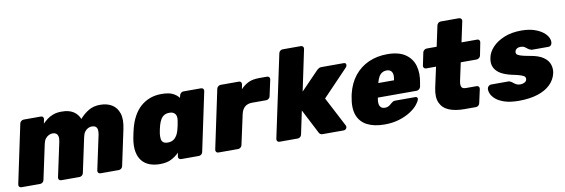

<svg xmlns="http://www.w3.org/2000/svg" viewBox="-59 -1103 4434 1507"><g transform="rotate(-10 2158.0 -350.0)"><path d="M16 0Q5 0 -1 -7.5Q-7 -15 -5 -26L94 -494Q96 -505 105.5 -512.5Q115 -520 126 -520H263Q274 -520 279.5 -512.5Q285 -505 283 -494L276 -461Q292 -477 312.5 -493Q333 -509 361.5 -519.5Q390 -530 429 -530Q488 -530 523 -507Q558 -484 572 -446Q603 -482 642.5 -506Q682 -530 735 -530Q791 -530 829.5 -506.5Q868 -483 884 -434.5Q900 -386 883 -308L823 -26Q821 -15 812 -7.5Q803 0 792 0H646Q635 0 629 -7.5Q623 -15 625 -26L684 -302Q689 -328 685.5 -343.5Q682 -359 671 -366.5Q660 -374 642 -374Q627 -374 612 -366.5Q597 -359 585.5 -343.5Q574 -328 569 -302L510 -26Q508 -15 499 -7.5Q490 0 479 0H333Q322 0 316 -7.5Q310 -15 312 -26L371 -302Q376 -328 372 -343.5Q368 -359 357 -366.5Q346 -374 330 -374Q314 -374 298.5 -366Q283 -358 271.5 -343Q260 -328 255 -302L196 -26Q194 -15 185 -7.5Q176 0 165 0Z M1119 10Q1073 10 1036.5 -4Q1000 -18 976.5 -47Q953 -76 945 -120Q937 -164 947 -223Q951 -245 954.5 -261Q958 -277 963 -298Q977 -354 1001 -397.5Q1025 -441 1058 -470Q1091 -499 1132.5 -514.5Q1174 -530 1223 -530Q1282 -530 1313.5 -514.5Q1345 -499 1363 -475L1368 -494Q1370 -505 1379 -512.5Q1388 -520 1398 -520H1539Q1550 -520 1556 -512.5Q1562 -505 1560 -494L1461 -26Q1459 -15 1450 -7.5Q1441 0 1430 0H1289Q1278 0 1271.5 -7.5Q1265 -15 1267 -26L1273 -54Q1243 -25 1208 -7.5Q1173 10 1119 10ZM1209 -146Q1235 -146 1252.5 -157Q1270 -168 1281 -186Q1292 -204 1298 -226Q1304 -248 1307.5 -264.5Q1311 -281 1314 -301Q1318 -322 1314 -338Q1310 -354 1297 -364Q1284 -374 1260 -374Q1235 -374 1218 -363.5Q1201 -353 1190.5 -334.5Q1180 -316 1173 -292Q1169 -277 1165 -260Q1161 -243 1159 -228Q1156 -204 1158 -185.5Q1160 -167 1172 -156.5Q1184 -146 1209 -146Z M1586 0Q1575 0 1569 -7.5Q1563 -15 1565 -26L1664 -494Q1666 -505 1675.5 -512.5Q1685 -520 1696 -520H1841Q1852 -520 1857.5 -512.5Q1863 -505 1861 -494L1854 -457Q1879 -485 1913.5 -502.5Q1948 -520 2003 -520H2065Q2076 -520 2082 -512.5Q2088 -505 2086 -494L2058 -365Q2056 -354 2046.5 -346.5Q2037 -339 2027 -339H1914Q1878 -339 1856 -320Q1834 -301 1826 -265L1774 -26Q1772 -15 1763 -7.5Q1754 0 1743 0Z M2073 0Q2062 0 2056 -7.5Q2050 -15 2052 -26L2192 -684Q2194 -695 2203 -702.5Q2212 -710 2223 -710H2368Q2379 -710 2385 -702.5Q2391 -695 2389 -684L2320 -356L2462 -503Q2468 -508 2476 -514Q2484 -520 2498 -520H2675Q2693 -520 2694.5 -506.5Q2696 -493 2684 -481L2484 -272L2607 -36Q2613 -24 2606 -12Q2599 0 2582 0H2417Q2405 0 2398 -5Q2391 -10 2388 -17L2288 -211L2249 -26Q2247 -15 2238 -7.5Q2229 0 2218 0Z M2910 10Q2827 10 2771.5 -18.5Q2716 -47 2695 -105Q2674 -163 2692 -252Q2693 -256 2694 -262.5Q2695 -269 2696 -272Q2716 -355 2762 -412.5Q2808 -470 2875 -500Q2942 -530 3024 -530Q3116 -530 3168.5 -493.5Q3221 -457 3237.5 -396.5Q3254 -336 3239 -261L3234 -233Q3232 -223 3222.5 -215Q3213 -207 3202 -207H2893Q2893 -207 2892.5 -205Q2892 -203 2892 -201Q2887 -177 2889.5 -158.5Q2892 -140 2903.5 -129.5Q2915 -119 2935 -119Q2948 -119 2958 -123Q2968 -127 2976 -133.5Q2984 -140 2991 -146Q3002 -155 3008.5 -157.5Q3015 -160 3026 -160H3183Q3193 -160 3198 -154Q3203 -148 3200 -139Q3195 -121 3174 -95.5Q3153 -70 3115.5 -46Q3078 -22 3026 -6Q2974 10 2910 10ZM2917 -319H3042V-321Q3048 -348 3044.5 -367Q3041 -386 3029 -395.5Q3017 -405 2997 -405Q2977 -405 2961 -395.5Q2945 -386 2934.5 -367Q2924 -348 2917 -321Z M3546 0Q3475 0 3425.5 -20Q3376 -40 3355 -85.5Q3334 -131 3350 -206L3385 -367H3306Q3295 -367 3289 -374.5Q3283 -382 3285 -393L3306 -494Q3308 -505 3317.5 -512.5Q3327 -520 3338 -520H3417L3452 -684Q3454 -695 3463 -702.5Q3472 -710 3483 -710H3628Q3639 -710 3645.5 -702.5Q3652 -695 3650 -684L3615 -520H3740Q3751 -520 3756.5 -512.5Q3762 -505 3760 -494L3740 -393Q3738 -382 3728.5 -374.5Q3719 -367 3708 -367H3582L3551 -223Q3547 -204 3548.5 -190Q3550 -176 3559 -168.5Q3568 -161 3587 -161H3672Q3683 -161 3689 -153.5Q3695 -146 3693 -135L3669 -26Q3667 -15 3658 -7.5Q3649 0 3639 0Z M3981 10Q3913 10 3868 -4.5Q3823 -19 3797.5 -41Q3772 -63 3762.5 -86.5Q3753 -110 3756 -128Q3758 -139 3767 -146.5Q3776 -154 3785 -154H3929Q3931 -154 3932.5 -153.5Q3934 -153 3936 -151Q3948 -147 3958 -138Q3968 -129 3981 -122Q3994 -115 4013 -115Q4031 -115 4046 -122.5Q4061 -130 4064 -144Q4067 -156 4061.5 -165Q4056 -174 4033 -182.5Q4010 -191 3960 -201Q3913 -211 3877 -230.5Q3841 -250 3824 -283Q3807 -316 3818 -364Q3826 -405 3861 -443Q3896 -481 3955 -505.5Q4014 -530 4092 -530Q4151 -530 4193.5 -516Q4236 -502 4263 -481Q4290 -460 4301.5 -436Q4313 -412 4309 -393Q4308 -382 4300 -374.5Q4292 -367 4283 -367H4151Q4148 -367 4145 -367.5Q4142 -368 4140 -370Q4127 -373 4117.5 -381.5Q4108 -390 4096 -397.5Q4084 -405 4064 -405Q4047 -405 4035 -397Q4023 -389 4020 -376Q4017 -365 4022.5 -356Q4028 -347 4051 -339Q4074 -331 4126 -322Q4194 -311 4230.5 -285.5Q4267 -260 4278 -226Q4289 -192 4282 -158Q4271 -107 4232.5 -69Q4194 -31 4130 -10.5Q4066 10 3981 10Z"/></g></svg>

Font: Rubik Light ExtraBold
Style: Italic
Weight: 800
Italic angle: -12°
Version: Version 2.104